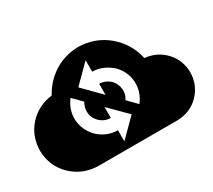

<svg xmlns="http://www.w3.org/2000/svg" viewBox="-127 -927 1255 1133"><g transform="rotate(-30 500.0 -360.0)"><path d="M500 -694Q615 -692 699 -621.5Q783 -551 807 -442Q889 -434 943.5 -376.5Q998 -319 1000 -235Q998 -147 939.5 -87.5Q881 -28 791 -26H250Q145 -30 73.5 -100.5Q2 -171 0 -276Q2 -376 64.5 -444Q127 -512 223 -524Q264 -600 336 -646Q408 -692 500 -694ZM312 -456Q267 -397 271 -328.5Q275 -260 326 -206Q351 -181 385.5 -166Q420 -151 459 -151V-75L576 -192L459 -309V-235Q416 -235 385 -266Q358 -293 355 -328.5Q352 -364 371 -397ZM383 -487 443 -426 500 -368V-444Q543 -442 574 -413Q599 -386 603 -349.5Q607 -313 586 -282L646 -221Q691 -280 687.5 -349.5Q684 -419 633 -471Q606 -496 571.5 -511Q537 -526 500 -526V-604Z"/></g></svg>

Font: JetBrainsMono NF
Style: Regular
Weight: 400
Designer: Philipp Nurullin, Konstantin Bulenkov
Foundry: JetBrains
Version: Version 2.251; ttfautohint (v1.8.3);Nerd Fonts 2.2.2